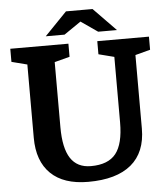

<svg xmlns="http://www.w3.org/2000/svg" viewBox="-59 -943 883 1007"><g transform="rotate(-5 382.0 -439.5)"><path d="M558 -630V-285Q558 -172 517.5 -121Q477 -70 386 -70Q314 -70 279 -123.5Q244 -177 244 -287V-630L324 -651V-720H18V-651L100 -630V-244Q100 -121 168 -55Q236 11 365 11Q514 11 591.5 -53.5Q669 -118 669 -243V-630L748 -651V-720H476V-651ZM584 -769 466 -890H326L209 -769H308L397 -830L485 -769Z"/></g></svg>

Font: GradeGX
Style: Regular
Weight: 100
Width: 1
Designer: Adam Twardoch
Foundry: Adam Twardoch
Version: Version 2.002; DEVELOPMENT